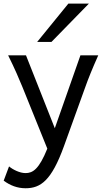

<svg xmlns="http://www.w3.org/2000/svg" viewBox="-30 -801 567 1051"><path d="M437 -324.7C453.1 -370.1 474.1 -422.4 507.8 -498H410.2C410.2 -498 319.8 -239.7 270 -99.1L112.3 -498H14.6C52.2 -421.9 74.7 -369.1 92.8 -324.7L229 12.7C183.6 125.5 149.4 146.5 109.9 146.5C77.6 146.5 40 127 19.5 109.9L-9.8 188C25.9 214.4 65.4 229.5 109.9 229.5C192.9 229.5 252 187 319.8 0ZM344.2 -781.2 173.3 -571.3H251.5L456.5 -781.2Z"/></svg>

Font: Andika
Style: Regular
Weight: 400
Designer: Victor Gaultney, Annie Olsen, Julie Remington, Don Collingsworth, Eric Hays
Foundry: SIL International
Version: Version 1.000